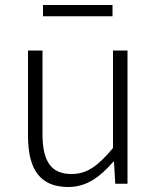

<svg xmlns="http://www.w3.org/2000/svg" viewBox="-20 -735 630 768"><path d="M253 13C327 13 381 -28 433 -88H436L441 0H490V-533H432V-143C372 -71 328 -39 266 -39C184 -39 150 -90 150 -199V-533H92V-192C92 -55 142 13 253 13ZM152 -670H430V-715H152Z"/></svg>

Font: Genne Gothic Light
Style: Regular
Weight: 300
Designer: Ryoko NISHIZUKA (kana & ideographs); Paul D. Hunt (Latin, Greek & Cyrillic); Wenlong ZHANG (bopomofo); Sandoll Communica
Foundry: Adobe Systems Incorporated
Version: Version 1.004;PS 1.004;hotconv 16.6.51;makeotf.lib2.5.65220